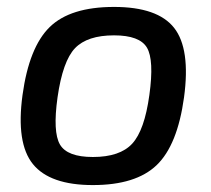

<svg xmlns="http://www.w3.org/2000/svg" viewBox="-20 -521 609 554"><path d="M511 -240Q492 -102 432 -44.5Q372 13 248 13Q124 13 75 -47.5Q26 -108 45 -247Q64 -385 123.5 -443Q183 -501 309 -501Q435 -501 482.5 -440.5Q530 -380 511 -240ZM309 -419Q232 -419 196.5 -382Q161 -345 146 -240Q132 -140 153 -104Q174 -68 248 -68Q326 -68 361.5 -106.5Q397 -145 411 -247Q425 -348 404 -383.5Q383 -419 309 -419Z"/></svg>

Font: Exo 2.0 Medium
Style: Italic
Weight: 500
Italic angle: -8°
Designer: Natanael Gama
Version: Version 1.001;PS 001.001;hotconv 1.0.70;makeotf.lib2.5.58329